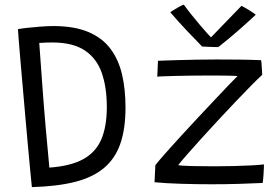

<svg xmlns="http://www.w3.org/2000/svg" viewBox="-20 -772 1176 807"><path d="M114 14.5Q111 -11 106.8 -57.8Q102.5 -104.5 97 -163.8Q91.5 -223 86 -287.2Q80.5 -351.5 75 -413Q69.5 -474.5 65.2 -525.8Q61 -577 58.2 -610Q55.5 -643 55.5 -649.5Q68 -652 94.5 -655Q121 -658 151 -660.2Q181 -662.5 204 -662.5Q291.5 -662.5 350.2 -638Q409 -613.5 443.5 -568Q478 -522.5 492.8 -459.8Q507.5 -397 507.5 -320.5Q507.5 -230 485.5 -167.2Q463.5 -104.5 416.2 -65.2Q369 -26 294.2 -7.2Q219.5 11.5 114 14.5ZM187.5 -67.5Q277 -74 329.8 -103Q382.5 -132 405.8 -186.2Q429 -240.5 429 -322Q429 -404.5 407.8 -465.5Q386.5 -526.5 336.5 -560Q286.5 -593.5 199.5 -593.5Q186.5 -593.5 172.8 -593Q159 -592.5 145 -591.5Q151 -509 157.5 -418.8Q164 -328.5 171.8 -238.5Q179.5 -148.5 187.5 -67.5ZM1084 -3Q1041.5 -1 985 0.8Q928.5 2.5 870 2.5Q804.5 2.5 741 0.5Q677.5 -1.5 629.5 -6L633 -78Q646 -94.5 673.2 -125.5Q700.5 -156.5 736.2 -195.5Q772 -234.5 810.2 -275.5Q848.5 -316.5 883.2 -353.2Q918 -390 943.2 -416.5Q968.5 -443 978.5 -452.5Q972.5 -453 958.8 -453.5Q945 -454 926.5 -454.2Q908 -454.5 886.8 -454.5Q865.5 -454.5 844 -454.5Q812.5 -454.5 778.2 -454Q744 -453.5 714 -452.8Q684 -452 664.2 -451.2Q644.5 -450.5 641 -449.5L644 -516.5Q655 -517 677.8 -517.8Q700.5 -518.5 733.2 -519.5Q766 -520.5 805.8 -521.2Q845.5 -522 890 -522Q934 -522 982.5 -521.5Q1031 -521 1077.5 -519Q1078 -517 1078.8 -508.8Q1079.5 -500.5 1080.2 -490Q1081 -479.5 1081.5 -470.5Q1082 -461.5 1082 -457.5Q1066 -443 1036.8 -413.5Q1007.5 -384 971.5 -346Q935.5 -308 897.5 -267.2Q859.5 -226.5 825.2 -188.5Q791 -150.5 765.5 -121.5Q740 -92.5 729 -78Q743.5 -75 787 -74Q830.5 -73 880.5 -73Q920 -73 960.8 -74Q1001.5 -75 1035.5 -76.8Q1069.5 -78.5 1089.5 -81Q1089.5 -76.5 1089 -65.5Q1088.5 -54.5 1087.8 -41.5Q1087 -28.5 1086 -17.8Q1085 -7 1084 -3ZM995 -747.5Q1002.5 -744 1011.2 -738.8Q1020 -733.5 1029 -728Q1038 -722.5 1045 -717.5Q1052 -712.5 1055 -710Q1015.5 -673.5 983.5 -645.5Q951.5 -617.5 929.5 -599.8Q907.5 -582 897.5 -574Q887.5 -574 874.8 -574.5Q862 -575 850 -575.5Q838 -576 829.5 -576.5Q797.5 -609 764.5 -644Q731.5 -679 695.5 -720.5Q703 -725.5 712.5 -731.5Q722 -737.5 732.2 -743.2Q742.5 -749 752.5 -752.5Q767 -732.5 785 -710Q803 -687.5 820.8 -666.5Q838.5 -645.5 852 -630.8Q865.5 -616 870.5 -612H864Q876 -624.5 899.2 -648.5Q922.5 -672.5 948.5 -699.5Q974.5 -726.5 995 -747.5Z"/></svg>

Font: Grandstander Thin Light
Style: Regular
Weight: 300
Version: Version 1.200